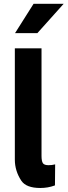

<svg xmlns="http://www.w3.org/2000/svg" viewBox="-20 -961 349 991"><path d="M194.3 -711.4V-396.5V-156.2Q194.3 -128.9 201.7 -118.2Q209 -108.4 230 -108.4Q230 -108.4 230.5 -108.4Q248.5 -108.4 260.7 -111.8L264.6 -112.8V-108.4L263.7 -6.3V-4.4L261.7 -3.4Q227.5 9.3 188 9.3Q115.7 9.3 90.3 -27.8Q56.6 -78.6 56.6 -137.2V-396.5V-711.4ZM153.3 -941.4H308.6L172.9 -790H57.6Z"/></svg>

Font: MAUL Condensed Bold
Style: Condensed Bold
Weight: 700
Designer: MAUL
Version: Version 1.0; 2020; ttfautohint (v1.8.3)